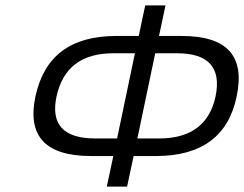

<svg xmlns="http://www.w3.org/2000/svg" viewBox="-20 -690 903 710"><path d="M450 0 475 -117 474 -113H557C725 -113 825 -187 855 -333C887 -483 820 -557 652 -557H568L592 -670H517L493 -557H410C242 -557 143 -483 111 -333C80 -187 148 -113 316 -113H399L375 0ZM189 -333C212 -440 282 -493 399 -493H479L413 -178H332C215 -178 167 -230 189 -333ZM488 -178 554 -493H635C752 -493 799 -439 777 -333C755 -230 685 -178 568 -178Z"/></svg>

Font: LT Wave Text Light Italic
Style: Regular
Weight: 300
Designer: Daniel Lyons
Version: Version 2.5 (Glyphs App)